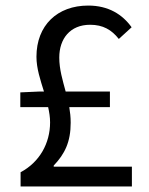

<svg xmlns="http://www.w3.org/2000/svg" viewBox="-20 -670 537 690"><path d="M54 0H454V-71H173V-75C213 -117 234 -160 234 -229C234 -249 232 -267 229 -285H375V-341H216C205 -382 193 -421 193 -463C193 -531 232 -581 304 -581C350 -581 381 -563 407 -530L453 -572C420 -618 370 -650 297 -650C186 -650 111 -579 111 -466C111 -424 125 -383 138 -341H120L53 -338V-285H153C157 -267 160 -249 160 -230C160 -155 122 -87 54 -51Z"/></svg>

Font: DAIFUKU Sans
Style: Regular
Weight: 400
Designer: Original font ‘Source Han Sans JP’ : Paul D. Hunt
Foundry: Daifuku
Version: Version 1.000